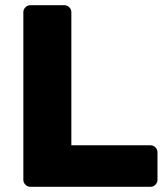

<svg xmlns="http://www.w3.org/2000/svg" viewBox="-20 -720 643 740"><path d="M587 -133V-27Q587 -16 579 -8Q571 0 560 0H97Q86 0 78 -8Q70 -16 70 -27V-673Q70 -684 78 -692Q86 -700 97 -700H228Q239 -700 247 -692Q255 -684 255 -673V-160H560Q571 -160 579 -152Q587 -144 587 -133Z"/></svg>

Font: Rubik
Style: Regular
Weight: 700
Designer: Hubert & Fischer
Foundry: Hubert & Fischer
Version: Version 1.100